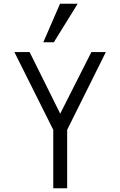

<svg xmlns="http://www.w3.org/2000/svg" viewBox="-20 -1002 640 1022"><path d="M263.5 -311 56.5 -725H137.5L300.5 -397L466.5 -725H543.5L337.5 -311V0H263.5ZM210.5 -777 299.5 -982H393.5L266.5 -777Z"/></svg>

Font: JuliaMono Light
Style: Regular
Weight: 300
Monospace: yes
Designer: cormullion
Foundry: corm
Version: Version 0.054; ttfautohint (v1.8.4)